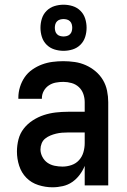

<svg xmlns="http://www.w3.org/2000/svg" viewBox="-20 -788 540 816"><path d="M203 8Q173 8 143 -1.5Q113 -11 92 -32.5Q71 -54 61.5 -83.5Q52 -113 52 -144Q52 -170 58.5 -195.5Q65 -221 81 -241.5Q97 -262 119.5 -276.5Q142 -291 166.5 -299Q191 -307 217 -310Q243 -313 269 -313H340V-354Q340 -372 334 -389Q328 -406 315 -418Q302 -430 284.5 -435Q267 -440 249 -440Q233 -440 217 -437Q201 -434 187.5 -425Q174 -416 166 -401.5Q158 -387 158 -371V-368H58V-373Q58 -396 65 -418.5Q72 -441 85 -460Q98 -479 117.5 -492.5Q137 -506 158.5 -514Q180 -522 203 -525Q226 -528 249 -528Q273 -528 297.5 -524.5Q322 -521 344.5 -511Q367 -501 386 -485Q405 -469 417.5 -448Q430 -427 435 -402.5Q440 -378 440 -354V0H340V-83Q332 -63 318.5 -45Q305 -27 287 -14.5Q269 -2 247 3Q225 8 203 8ZM246 -80Q265 -80 284 -86.5Q303 -93 316 -107.5Q329 -122 334.5 -141Q340 -160 340 -180V-225H269Q256 -225 243.5 -224Q231 -223 218.5 -220Q206 -217 194 -212Q182 -207 172 -199Q162 -191 157 -178.5Q152 -166 152 -153Q152 -137 160 -121.5Q168 -106 181.5 -96.5Q195 -87 212 -83.5Q229 -80 246 -80ZM250 -572Q230 -572 211 -578Q192 -584 178 -598Q164 -612 158 -631Q152 -650 152 -670Q152 -690 158 -709Q164 -728 178 -742Q192 -756 211 -762Q230 -768 250 -768Q270 -768 289 -762Q308 -756 322 -742Q336 -728 342 -709Q348 -690 348 -670Q348 -650 342 -631Q336 -612 322 -598Q308 -584 289 -578Q270 -572 250 -572ZM250 -633Q257 -633 264.5 -635Q272 -637 277.5 -642.5Q283 -648 285 -655.5Q287 -663 287 -670Q287 -677 285 -684.5Q283 -692 277.5 -697.5Q272 -703 264.5 -705Q257 -707 250 -707Q243 -707 235.5 -705Q228 -703 222.5 -697.5Q217 -692 215 -684.5Q213 -677 213 -670Q213 -663 215 -655.5Q217 -648 222.5 -642.5Q228 -637 235.5 -635Q243 -633 250 -633Z"/></svg>

Font: Iosevka Semibold
Style: Regular
Weight: 600
Monospace: yes
Designer: Belleve Invis
Foundry: Belleve Invis
Version: Version 33.2.3; ttfautohint (v1.8.4)